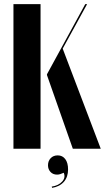

<svg xmlns="http://www.w3.org/2000/svg" viewBox="-20 -719 507 928"><path d="M176 -699H45V0H176ZM332 0H467L283 -484L401 -699H392L207 -360V-356ZM288 116Q298 139 280.5 158.5Q263 178 230 183L232 189Q250 186 264.5 178.5Q279 171 289 159.5Q299 148 304 133Q309 118 309 100Q309 68 295.5 50Q282 32 259 32Q238 32 225 45.5Q212 59 212 80Q212 99 224 112Q236 125 256 125Q264 125 271.5 122.5Q279 120 288 116Z"/></svg>

Font: Moniqa Black
Style: Regular
Weight: 900
Designer: Rajesh Rajput
Foundry: Rajesh Rajput
Version: Version 1.000